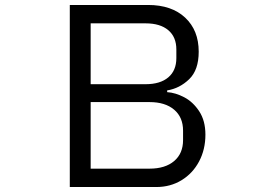

<svg xmlns="http://www.w3.org/2000/svg" viewBox="-20 -753 1040 773"><path d="M261 0V-733H576Q671 -733 725.5 -682Q780 -631 780 -545Q780 -471 741.5 -434Q703 -397 653 -389V-382Q686 -380 721.5 -361.5Q757 -343 782 -305Q807 -267 807 -211Q807 -151 781.5 -103Q756 -55 711 -27.5Q666 0 609 0ZM566 -414Q625 -414 657.5 -441.5Q690 -469 690 -519V-554Q690 -604 657.5 -631.5Q625 -659 566 -659H345V-414ZM582 -74Q645 -74 681 -104.5Q717 -135 717 -189V-227Q717 -281 681 -311.5Q645 -342 582 -342H345V-74Z"/></svg>

Font: IBM Plex Sans JP
Style: Regular
Weight: 400
Designer: Mike Abbink; Paul van der Laan; Pieter van Rosmalen; Wujin Sim; Yejin Wi; Jinhee Kim; Boomi Park; Yona Kim; Kichan Ma
Foundry: Sandoll Inc.
Version: Version 1.001